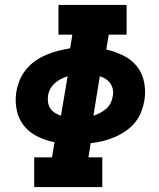

<svg xmlns="http://www.w3.org/2000/svg" viewBox="-20 -755 640 775"><path d="M118 0V-120H190L200 -181Q164 -188 131.5 -204Q99 -220 77 -247Q55 -274 47.5 -310.5Q40 -347 46 -385Q50 -408 59.5 -431.5Q69 -455 85.5 -475Q102 -495 123 -509.5Q144 -524 167.5 -534Q191 -544 215 -550Q239 -556 263 -560L272 -615H216V-735H491V-615H419L409 -555Q445 -547 477.5 -531Q510 -515 532 -488Q554 -461 561.5 -424.5Q569 -388 563 -350Q559 -327 550 -303.5Q541 -280 524.5 -260Q508 -240 486.5 -225.5Q465 -211 441.5 -201Q418 -191 394.5 -185.5Q371 -180 346 -177L337 -120H393V0ZM357 -288Q370 -292 383.5 -299Q397 -306 408.5 -316Q420 -326 426.5 -339Q433 -352 435 -366Q438 -380 435.5 -393.5Q433 -407 425.5 -418Q418 -429 407 -436Q396 -443 383 -447ZM226 -288 253 -447Q239 -443 225.5 -436Q212 -429 201 -419Q190 -409 183 -396Q176 -383 174 -369Q172 -355 174 -341.5Q176 -328 183.5 -317Q191 -306 202.5 -299Q214 -292 226 -288Z"/></svg>

Font: Iosevka Curly Slab HvExObl
Style: Regular
Weight: 900
Width: 7
Italic angle: -9°
Monospace: yes
Designer: Belleve Invis
Foundry: Belleve Invis
Version: Version 11.1.0; ttfautohint (v1.8.3)